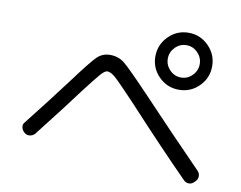

<svg xmlns="http://www.w3.org/2000/svg" viewBox="-77 -882 1155 920"><g transform="rotate(10 500.0 -421.5)"><path d="M715.3 -583Q738.3 -559.6 770 -559.6Q801.8 -559.6 824.7 -583Q847.7 -606.4 847.7 -638.2Q847.7 -669.9 824.7 -693.4Q801.8 -716.8 770 -716.8Q738.3 -716.8 715.3 -693.4Q692.4 -669.9 692.4 -638.2Q692.4 -606.4 715.3 -583ZM672.4 -736.3Q712.9 -777.3 770 -777.3Q827.1 -777.3 867.7 -736.3Q908.2 -695.3 908.2 -638.2Q908.2 -581.1 867.7 -540.5Q827.1 -500 770 -500Q712.9 -500 672.4 -540.5Q631.8 -581.1 631.8 -638.2Q631.8 -695.3 672.4 -736.3ZM77.1 -169.9Q66.4 -178.7 63.5 -192.9Q60.5 -207 70.3 -217.8Q169.9 -343.8 248 -448.2Q329.1 -557.6 355 -582.5Q380.9 -607.4 418 -607.4Q459 -607.4 488.8 -583Q518.6 -558.6 619.1 -453.1Q782.2 -280.3 926.8 -132.8Q936.5 -122.1 936.5 -107.9Q936.5 -93.8 925.8 -83L919.9 -77.1Q909.2 -66.4 895.5 -66.4Q881.8 -66.4 871.1 -76.2Q739.3 -209 564.5 -398.4Q483.4 -484.4 459.5 -505.9Q435.5 -527.3 418 -527.3Q406.2 -527.3 386.7 -505.4Q367.2 -483.4 309.6 -408.2Q259.8 -339.8 129.9 -173.8Q121.1 -163.1 106.4 -160.6Q91.8 -158.2 80.1 -167Z"/></g></svg>

Font: Rounded-L Mgen+ 2m regular
Style: Regular
Weight: 400
Designer: [Source Han Sans]
Ryoko NISHIZUKA  (kana & ideographs); Paul D. Hunt (Latin, Greek & Cyrillic); Wenlong ZHANG  (bopomofo
Version: Version 1.059.20150602